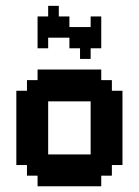

<svg xmlns="http://www.w3.org/2000/svg" viewBox="-20 -650 484 670"><path d="M259.3 -481.5H222.2V-518.5H148.1V-481.5H111.1V-592.6H148.1V-629.6H185.2V-592.6H222.2V-555.6H296.3V-592.6H333.3V-481.5H296.3V-444.4H259.3ZM74.1 -74.1H37V-333.3H74.1V-370.4H111.1V-407.4H333.3V-370.4H370.4V-333.3H407.4V-74.1H370.4V-37H333.3V0H111.1V-37H74.1ZM148.1 -111.1H296.3V-296.3H148.1Z"/></svg>

Font: Jersey 15
Style: Regular
Weight: 400
Designer: Sarah Cadigan-Fried
Version: Version 1.001; ttfautohint (v1.8.4.7-5d5b)